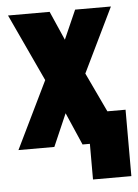

<svg xmlns="http://www.w3.org/2000/svg" viewBox="-48 -522 495 689"><g transform="rotate(-5 200.0 -177.5)"><path d="M2 0H131.3L217.8 -199.2L241.2 -203.6L377.4 -484.4H248.5L162.1 -288.6L140.1 -284.2ZM6.8 -484.4 138.2 -201.7 146.5 -198.7 232.9 0H361.8L361.3 -48.8L249 -286.6L242.2 -289.6L156.7 -484.4ZM239.3 -110.8V0H259.3V128.4H397.5V-110.8Z"/></g></svg>

Font: Roboto Flex
Style: wght 700 wdth 25 opsz 34 GRAD 0.00 slnt 0.00 XTRA 468 XOPQ 96 YOPQ 79 YTLC 514 YTUC 712 YTAS 750 YTDE -203.00 YTFI 738
Weight: 700
Width: 1
Designer: Berlow after Robertson
Foundry: Google
Version: Version 3.100